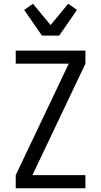

<svg xmlns="http://www.w3.org/2000/svg" viewBox="-20 -1005 540 1025"><path d="M64 0V-70L347 -665H64V-735H436V-665L153 -70H436V0ZM204 -815 109 -952 156 -985 250 -871 344 -985 391 -952 296 -815Z"/></svg>

Font: HulyMono
Style: Regular
Weight: 400
Monospace: yes
Designer: Belleve Invis
Foundry: Belleve Invis
Version: Version 33.2.5; ttfautohint (v1.8.4)